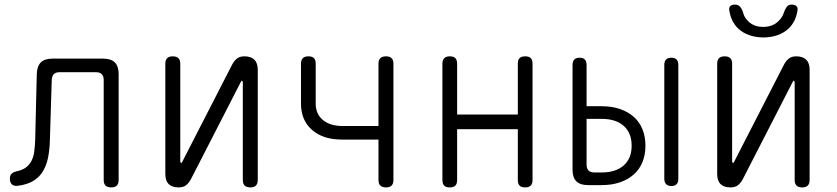

<svg xmlns="http://www.w3.org/2000/svg" viewBox="-20 -805 3640 835"><path d="M140 -483Q141 -517 157.5 -533.5Q174 -550 208 -550H429Q463 -550 479.5 -533.5Q496 -517 496 -483V-22Q496 -6 488 2Q480 10 464 10Q447 10 439 2Q431 -6 431 -22V-457Q431 -474 422.5 -482.5Q414 -491 398 -491H239Q222 -491 214 -482.5Q206 -474 205 -457L197 -197Q196 -154 189 -119.5Q182 -85 166 -59Q150 -33 123.5 -17.5Q97 -2 57 3Q41 5 32 -3Q23 -11 23 -28Q23 -42 30 -49Q37 -56 52 -60Q77 -65 92.5 -76.5Q108 -88 117 -105.5Q126 -123 129 -146.5Q132 -170 133 -197Z M699 -48V-528Q699 -544 707 -552Q715 -560 731 -560Q748 -560 756 -552Q764 -544 764 -528V-102Q766 -96 768 -96Q770 -96 770.5 -97.5Q771 -99 773 -102L988 -521Q997 -539 1009.5 -549.5Q1022 -560 1043 -560Q1071 -560 1086 -545.5Q1101 -531 1101 -502V-22Q1101 -6 1093 2Q1085 10 1069 10Q1052 10 1044 2Q1036 -6 1036 -22V-448Q1034 -454 1032 -454Q1030 -454 1029.5 -452.5Q1029 -451 1027 -448L812 -29Q803 -11 790.5 -0.5Q778 10 757 10Q728 10 713.5 -4.5Q699 -19 699 -48Z M1659 10Q1642 10 1634 2Q1626 -6 1626 -22V-198H1467Q1385 -198 1337 -240Q1289 -282 1289 -354V-528Q1289 -544 1297 -552Q1305 -560 1321 -560Q1338 -560 1345.5 -552Q1353 -544 1353 -528V-354Q1353 -309 1384.5 -283Q1416 -257 1470 -257H1626V-528Q1626 -544 1634 -552Q1642 -560 1659 -560Q1675 -560 1683 -552Q1691 -544 1691 -528V-22Q1691 -6 1683 2Q1675 10 1659 10Z M1936 10Q1919 10 1911.5 2Q1904 -6 1904 -22V-528Q1904 -544 1912 -552Q1920 -560 1936 -560Q1953 -560 1960.5 -552Q1968 -544 1968 -528V-307H2232V-528Q2232 -544 2239.5 -552Q2247 -560 2264 -560Q2281 -560 2288.5 -552Q2296 -544 2296 -528V-22Q2296 -6 2288 2Q2280 10 2264 10Q2247 10 2239.5 2Q2232 -6 2232 -22V-243H1968V-22Q1968 -6 1960.5 2Q1953 10 1936 10Z M2531 -343H2597Q2641 -343 2676 -331Q2711 -319 2736 -297Q2761 -275 2774 -243Q2787 -211 2787 -171Q2787 -132 2774 -100Q2761 -68 2736 -46Q2711 -24 2676 -12Q2641 0 2597 0H2537Q2503 0 2486.5 -16.5Q2470 -33 2470 -67V-522Q2470 -538 2477.5 -546Q2485 -554 2501 -554Q2516 -554 2523.5 -546Q2531 -538 2531 -523ZM2531 -89Q2531 -72 2539.5 -63.5Q2548 -55 2565 -55H2597Q2658 -55 2692.5 -85.5Q2727 -116 2727 -171Q2727 -227 2692.5 -257.5Q2658 -288 2597 -288H2531ZM2930 -28Q2930 -12 2922.5 -4Q2915 4 2900 4Q2885 4 2877 -4Q2869 -12 2869 -28V-522Q2869 -538 2876.5 -546Q2884 -554 2900 -554Q2915 -554 2922.5 -546Q2930 -538 2930 -522Z M3099 -48V-528Q3099 -544 3107 -552Q3115 -560 3131 -560Q3148 -560 3156 -552Q3164 -544 3164 -528V-102Q3166 -96 3168 -96Q3170 -96 3170.5 -97.5Q3171 -99 3173 -102L3388 -521Q3397 -539 3409.5 -549.5Q3422 -560 3443 -560Q3471 -560 3486 -545.5Q3501 -531 3501 -502V-22Q3501 -6 3493 2Q3485 10 3469 10Q3452 10 3444 2Q3436 -6 3436 -22V-448Q3434 -454 3432 -454Q3430 -454 3429.5 -452.5Q3429 -451 3427 -448L3212 -29Q3203 -11 3190.5 -0.5Q3178 10 3157 10Q3128 10 3113.5 -4.5Q3099 -19 3099 -48ZM3152 -758Q3149 -771 3155.5 -778Q3162 -785 3176 -785Q3185 -785 3190.5 -782Q3196 -779 3200 -774Q3208 -764 3212.5 -747.5Q3217 -731 3229 -718Q3254 -688 3299 -688Q3344 -688 3370 -718Q3383 -732 3388 -747.5Q3393 -763 3400 -773Q3404 -779 3409 -782Q3414 -785 3423 -785Q3437 -785 3444 -778Q3451 -771 3448 -758Q3441 -712 3410 -681Q3369 -643 3300 -642Q3231 -643 3190 -681Q3159 -712 3152 -758Z"/></svg>

Font: Maple Mono ExtraLight
Style: Regular
Weight: 275
Monospace: yes
Designer: subframe7536
Version: Version 7.000